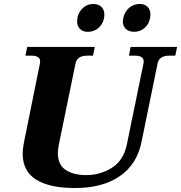

<svg xmlns="http://www.w3.org/2000/svg" viewBox="-20 -936 911 966"><path d="M368 -828Q368 -864 391.5 -890Q415 -916 449 -916Q475 -916 490 -901.5Q505 -887 505 -863Q505 -827 481.5 -801.5Q458 -776 421 -776Q396 -776 382 -790.5Q368 -805 368 -828ZM598 -829Q598 -833 600 -845Q607 -876 629 -896Q651 -916 683 -916Q708 -916 722.5 -901.5Q737 -887 737 -863Q737 -857 735 -845Q730 -815 707.5 -795.5Q685 -776 655 -776Q628 -776 613 -790.5Q598 -805 598 -829ZM94 -163Q94 -185 101 -222L181 -617Q182 -620 182 -627Q182 -656 137 -656H108L117 -700H457L448 -656H420Q368 -656 360 -617L276 -208Q271 -183 271 -166Q271 -107 310.5 -81Q350 -55 413 -55Q484 -55 542.5 -91.5Q601 -128 618 -208L702 -617Q703 -620 703 -627Q703 -656 658 -656H629L637 -700H871L862 -656H832Q781 -656 773 -617L692 -222Q669 -109 582.5 -49.5Q496 10 357 10Q229 10 161.5 -32.5Q94 -75 94 -163Z"/></svg>

Font: Taviraj
Style: Bold Italic
Weight: 700
Italic angle: -12°
Designer: Katatrad Team
Foundry: CadsonDemak
Version: Version 1.001